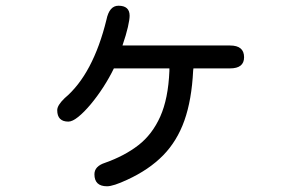

<svg xmlns="http://www.w3.org/2000/svg" viewBox="-20 -619 1040 671"><path d="M354 32Q310 32 310 -10Q310 -38 347 -50Q415 -74 463.5 -111.5Q512 -149 540 -211.5Q568 -274 572 -371V-380H378Q362 -347 341 -314.5Q320 -282 297 -254.5Q274 -227 253.5 -210.5Q233 -194 219 -194Q180 -194 180 -234Q180 -251 206 -276Q256 -318 292.5 -387Q329 -456 352 -550Q362 -599 394 -599Q433 -599 433 -564Q433 -551 427 -524.5Q421 -498 408 -460H784Q833 -460 833 -419Q833 -380 784 -380H656L655 -372Q650 -270 624.5 -198Q599 -126 550 -76Q501 -26 425 9Q376 32 354 32Z"/></svg>

Font: Huninn
Style: Regular
Weight: 400
Designer: justfont
Foundry: justfont
Version: Version 1.003